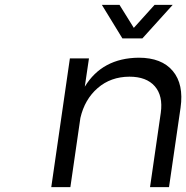

<svg xmlns="http://www.w3.org/2000/svg" viewBox="-20 -766 762 786"><path d="M189.9 0 266.1 -526.9H344.2L327.1 -411.1Q398.4 -528.3 547.9 -529.8Q642.1 -529.8 687.5 -475.3Q732.9 -420.9 719.2 -325.2L671.9 0H594.2L638.2 -304.2Q647.9 -373.5 613.8 -412.8Q579.6 -452.1 509.8 -452.1Q433.1 -451.7 379.9 -405.5Q326.7 -359.4 309.1 -283.2L268.1 0ZM397 -746.1H469.2L527.8 -651.9L612.8 -746.1H687L563 -608.9H481Z"/></svg>

Font: Trueno Light
Style: Italic
Weight: 300
Designer: Julieta Ulanovsky
Foundry: Julieta Ulanovsky
Version: Version 3.001b | FøM Fix